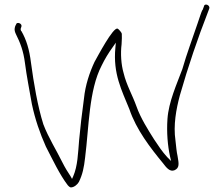

<svg xmlns="http://www.w3.org/2000/svg" viewBox="-20 -721 968 837"><path d="M49 -573C68 -535 82 -500 89 -445C96 -390 109 -324 119 -267C133 -201 154 -140 180 -82C210 -24 240 40 275 86C281 93 286 96 289 96C303 96 318 83 324 72C340 39 346 10 351 -34C368 -167 367 -327 423 -435C437 -464 453 -490 471 -515L485 -535L483 -513C472 -399 511 -327 544 -245C574 -156 635 -77 691 -9C704 8 720 30 741 21C763 11 760 -7 754 -41C750 -58 748 -81 745 -108C735 -176 748 -245 764 -305C800 -431 843 -557 886 -667L892 -683C898 -699 871 -709 869 -693L863 -677H862C857 -667 851 -647 841 -618C820 -555 794 -487 775 -420C751 -355 715 -277 710 -202C706 -144 711 -86 721 -40L726 -19L709 -36C687 -60 672 -83 652 -113C626 -154 592 -208 575 -257C558 -305 531 -351 519 -402C508 -439 505 -488 510 -528C511 -547 512 -564 511 -574C511 -578 498 -594 493 -596C474 -606 404 -472 392 -451C371 -406 352 -351 346 -291L334 -197C331 -167 328 -138 325 -111C320 -53 319 2 299 48L294 59L288 48C276 30 264 11 251 -15C226 -66 191 -121 169 -179C144 -258 127 -359 115 -448C108 -505 95 -548 73 -586H72C71 -589 70 -591 70 -594V-595L73 -604C79 -619 52 -628 50 -614V-613H49C43 -601 41 -590 49 -573ZM510 -525V-526ZM745 -111V-112Z"/></svg>

Font: Stray Cat
Style: LtExt
Weight: 300
Version: Version 1.0